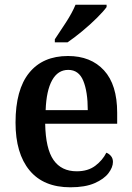

<svg xmlns="http://www.w3.org/2000/svg" viewBox="-20 -786 560 816"><path d="M279 10Q165 10 105.5 -62Q46 -134 46 -265Q46 -405 104 -476.5Q162 -548 269 -548Q366 -548 422 -487Q478 -426 478 -307V-260H172Q174 -154 207.5 -106Q241 -58 306 -58Q354 -58 385 -81.5Q416 -105 432 -137Q443 -133 451.5 -123Q460 -113 460 -98Q460 -75 441 -50Q422 -25 382 -7.5Q342 10 279 10ZM353 -318Q353 -396 334 -442.5Q315 -489 270 -489Q226 -489 201.5 -445Q177 -401 174 -318ZM213 -619Q234 -650 260.5 -691Q287 -732 301 -766H433V-756Q421 -739 392.5 -710.5Q364 -682 329.5 -653.5Q295 -625 267 -606H213Z"/></svg>

Font: Noto Serif Ethiopic SemiCondensed SemiBold
Style: Regular
Weight: 600
Width: 4
Designer: Monotype Design Team
Foundry: Monotype Imaging Inc.
Version: Version 2.102; ttfautohint (v1.8.4.7-5d5b)